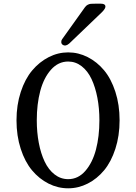

<svg xmlns="http://www.w3.org/2000/svg" viewBox="-20 -1020 740 1045"><path d="M351.1 4.9Q294.9 4.9 244.1 -20.8Q193.4 -46.4 154.5 -92.8Q115.7 -139.2 92.8 -210Q69.8 -280.8 69.8 -365.2Q69.8 -448.7 93 -519.5Q116.2 -590.3 155.3 -636.7Q194.3 -683.1 245.1 -709Q295.9 -734.9 351.1 -734.9Q406.7 -734.9 457.3 -709.2Q507.8 -683.6 546.4 -637.5Q585 -591.3 607.9 -520.5Q630.9 -449.7 630.9 -365.2Q630.9 -280.8 607.9 -210Q585 -139.2 546.4 -92.8Q507.8 -46.4 457.3 -20.8Q406.7 4.9 351.1 4.9ZM180.2 -365.2Q180.2 -299.8 191.2 -242.2Q202.1 -184.6 223.1 -140.4Q244.1 -96.2 277.1 -70.6Q310.1 -44.9 351.1 -44.9Q405.3 -44.9 444.3 -89.6Q483.4 -134.3 502.2 -205.6Q521 -276.9 521 -365.2Q521 -430.7 510 -488Q499 -545.4 478.3 -589.6Q457.5 -633.8 424.6 -659.4Q391.6 -685.1 351.1 -685.1Q296.9 -685.1 257.3 -640.4Q217.8 -595.7 199 -524.4Q180.2 -453.1 180.2 -365.2ZM317.9 -806.2Q313 -799.8 313.5 -790.3Q314 -780.8 321.8 -775.9Q337.4 -766.1 356.9 -783.2L534.2 -953.1Q556.2 -974.6 553.7 -987.3Q551.3 -1000 527.8 -1000H501Q482.4 -1000 474.4 -999.3Q466.3 -998.5 457.5 -994.1Q448.7 -989.7 441.9 -980Z"/></svg>

Font: Director
Style: Regular
Weight: 400
Designer: Ange Degheest & May Jolivet & Justine Herbel
Foundry: Velvetyne Type Foundry
Version: Version 1.000;FEAKit 1.0